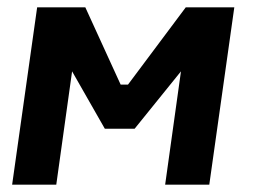

<svg xmlns="http://www.w3.org/2000/svg" viewBox="-20 -502 689 522"><path d="M81 -482 13 0H133L176 -308L265 -152H346L472 -308L429 0H549L617 -482H485L328 -272H308L212 -482Z"/></svg>

Font: Cantarell
Style: BoldOblique
Weight: 700
Italic angle: -8°
Designer: Dave Crossland
Version: Version 0.024